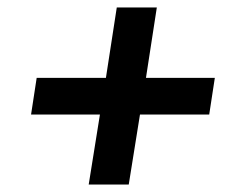

<svg xmlns="http://www.w3.org/2000/svg" viewBox="-20 -587 640 513"><path d="M217 -94 247 -281H63L78 -379H263L292 -567H399L370 -379H554L539 -281H354L324 -94Z"/></svg>

Font: JetBrains Mono NL SemiBold
Style: Italic
Weight: 600
Italic angle: -9°
Monospace: yes
Designer: Philipp Nurullin, Konstantin Bulenkov
Foundry: JetBrains
Version: Version 2.305; ttfautohint (v1.8.4.7-5d5b)